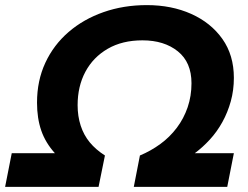

<svg xmlns="http://www.w3.org/2000/svg" viewBox="-64 -732 973 752"><path d="M-44 0 -18 -132H151Q114 -173 97.5 -221Q81 -269 81 -330Q81 -416 113.5 -486Q146 -556 204.5 -606.5Q263 -657 341.5 -684.5Q420 -712 511 -712Q608 -712 685 -677.5Q762 -643 807 -579.5Q852 -516 852 -427Q852 -379 840 -335.5Q828 -292 807 -254Q786 -216 758 -185.5Q730 -155 699 -132H852L826 0H460L484 -123Q527 -141 564 -168Q601 -195 628.5 -231.5Q656 -268 671 -312Q686 -356 686 -406Q686 -488 632.5 -531Q579 -574 494 -574Q415 -574 358 -541Q301 -508 270.5 -451Q240 -394 240 -320Q240 -277 252 -240Q264 -203 287.5 -174.5Q311 -146 347 -123L322 0Z"/></svg>

Font: MOST Montserrat
Style: Bold Italic
Weight: 700
Italic angle: -11.3°
Designer: Julieta Ulanovsky
Foundry: Julieta Ulanovsky
Version: Version 8.000;March 11, 2024;FontCreator 15.0.0.2926 64-bit